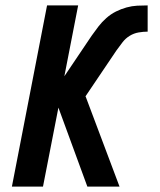

<svg xmlns="http://www.w3.org/2000/svg" viewBox="-20 -690 590 710"><path d="M303 0 196 -292 139 0H24L154 -670H269L218 -408L319 -558Q331 -575 344 -592Q357 -609 373.5 -623.5Q390 -638 409 -647.5Q428 -657 448 -662.5Q468 -668 487.5 -669Q507 -670 526 -670V-573Q510 -573 492.5 -570Q475 -567 459.5 -557.5Q444 -548 433 -533.5Q422 -519 411 -504L297 -335H296L422 0Z"/></svg>

Font: Lode Term
Style: Bold Italic
Weight: 700
Italic angle: -11°
Monospace: yes
Designer: Belleve Invis
Foundry: Belleve Invis
Version: Version 29.2.0